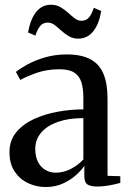

<svg xmlns="http://www.w3.org/2000/svg" viewBox="-20 -760 530 790"><path d="M168 9.5Q129.5 9.5 95.5 -6.5Q61.5 -22.5 40.2 -54.2Q19 -86 19 -134Q19 -182 46.5 -215.5Q74 -249 118.8 -269.8Q163.5 -290.5 217 -300.2Q270.5 -310 323 -310V-357Q323 -395.5 314.8 -421.8Q306.5 -448 285.2 -461.5Q264 -475 225 -475Q173 -475 131.8 -460.5Q90.5 -446 63.5 -431L45.5 -464Q61 -477 91.5 -494Q122 -511 163.8 -523.5Q205.5 -536 254.5 -536Q315 -536 352 -516.2Q389 -496.5 405.8 -456Q422.5 -415.5 422.5 -353V-36.5L475 -35V-7.5Q464.5 -4.5 448.8 -1Q433 2.5 415.2 5Q397.5 7.5 379.5 7.5Q353 7.5 340 -1Q327 -9.5 327 -35.5V-77.5Q317 -62 295 -41.5Q273 -21 240.8 -5.8Q208.5 9.5 168 9.5ZM209 -49.5Q240.5 -49.5 270 -64.2Q299.5 -79 323 -103.5V-274Q262.5 -274 218.2 -258.5Q174 -243 149.5 -214.5Q125 -186 125 -147Q125 -116 136.2 -94Q147.5 -72 166.8 -60.8Q186 -49.5 209 -49.5ZM95.5 -626.5Q105 -681 128.8 -710.8Q152.5 -740.5 190 -740.5Q212 -740.5 229 -730.5Q246 -720.5 260.2 -707.5Q274.5 -694.5 287.5 -684.5Q300.5 -674.5 315 -674.5Q334 -674.5 345.5 -687.5Q357 -700.5 366 -728L396.5 -714.5Q387.5 -661 363.5 -631Q339.5 -601 302 -601Q280 -601 263.2 -611Q246.5 -621 232.2 -634Q218 -647 204.8 -657Q191.5 -667 176.5 -667Q157.5 -667 146 -653.8Q134.5 -640.5 125.5 -613.5Z"/></svg>

Font: Merriweather 96pt
Style: Regular
Weight: 400
Version: Version 2.100